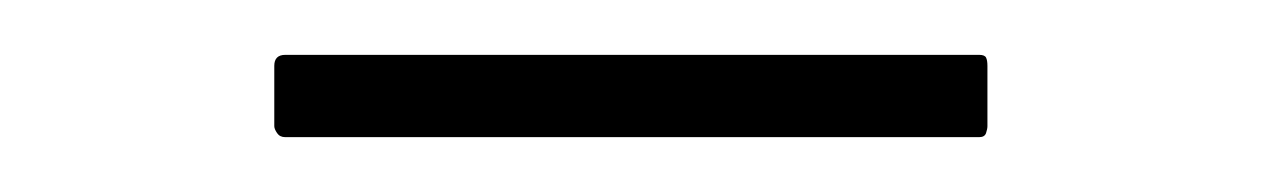

<svg xmlns="http://www.w3.org/2000/svg" viewBox="-20 -315 460 70"><path d="M84 -265Q82 -265 81 -266.5Q80 -268 80 -269V-291Q80 -293 81 -294Q82 -295 84 -295H337Q339 -295 339.5 -294Q340 -293 340 -291V-269Q340 -268 339.5 -266.5Q339 -265 337 -265Z"/></svg>

Font: Glory Thin
Style: Regular
Weight: 100
Designer: Robert Leuschke
Foundry: Robert Leuschke
Version: Version 1.011